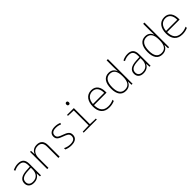

<svg xmlns="http://www.w3.org/2000/svg" viewBox="442 -2467 4184 4184"><g transform="rotate(-45 2533.5 -375.0)"><path d="M240 10C337 10 394 -36 424 -96H426L431 0H463V-354C463 -483 404 -539 287 -539C229 -539 176 -524 126 -499L140 -466C191 -493 238 -504 285 -504C379 -504 425 -462 425 -346V-306L317 -300C171 -292 82 -243 82 -132C82 -46 138 10 240 10ZM244 -24C165 -24 121 -64 121 -133C121 -224 198 -262 324 -268L425 -273V-219C425 -102 361 -24 244 -24Z M656 0H694V-298C694 -437 761 -504 864 -504C951 -504 1000 -457 1000 -348V0H1039V-356C1039 -481 975 -539 869 -539C770 -539 717 -486 694 -425H692L687 -530H656Z M1397 10C1522 10 1582 -44 1582 -134C1582 -228 1514 -254 1422 -289C1340 -320 1289 -337 1289 -406C1289 -472 1338 -504 1425 -504C1472 -504 1519 -494 1556 -476L1571 -509C1529 -528 1481 -539 1426 -539C1313 -539 1250 -490 1250 -405C1250 -313 1321 -289 1404 -257C1489 -225 1543 -206 1543 -133C1543 -66 1502 -25 1398 -25C1339 -25 1285 -40 1237 -64V-24C1274 -6 1332 10 1397 10Z M1983 -655C2011 -655 2019 -674 2019 -697C2019 -721 2009 -740 1983 -740C1955 -740 1945 -721 1945 -697C1945 -672 1956 -655 1983 -655ZM1779 0H2184V-29L2006 -35V-530H1796V-501L1968 -495V-35L1779 -29Z M2568 10C2625 10 2681 -1 2731 -24V-62C2677 -38 2629 -25 2569 -25C2428 -25 2363 -108 2362 -264H2748V-294C2748 -433 2686 -539 2548 -539C2397 -539 2322 -419 2322 -259C2322 -99 2398 10 2568 10ZM2709 -298H2363C2374 -433 2446 -504 2548 -504C2657 -504 2709 -421 2709 -298Z M3076 10C3173 10 3223 -41 3248 -104H3250L3254 0H3286V-760H3247V-537C3247 -501 3248 -462 3250 -425H3248C3227 -486 3176 -539 3083 -539C2952 -539 2878 -440 2878 -257C2878 -84 2946 10 3076 10ZM3082 -25C2971 -25 2918 -103 2918 -256C2918 -422 2978 -504 3087 -504C3198 -504 3248 -419 3248 -274V-254C3248 -111 3200 -25 3082 -25Z M3618 10C3715 10 3772 -36 3802 -96H3804L3809 0H3841V-354C3841 -483 3782 -539 3665 -539C3607 -539 3554 -524 3504 -499L3518 -466C3569 -493 3616 -504 3663 -504C3757 -504 3803 -462 3803 -346V-306L3695 -300C3549 -292 3460 -243 3460 -132C3460 -46 3516 10 3618 10ZM3622 -24C3543 -24 3499 -64 3499 -133C3499 -224 3576 -262 3702 -268L3803 -273V-219C3803 -102 3739 -24 3622 -24Z M4202 10C4299 10 4349 -41 4374 -104H4376L4380 0H4412V-760H4373V-537C4373 -501 4374 -462 4376 -425H4374C4353 -486 4302 -539 4209 -539C4078 -539 4004 -440 4004 -257C4004 -84 4072 10 4202 10ZM4208 -25C4097 -25 4044 -103 4044 -256C4044 -422 4104 -504 4213 -504C4324 -504 4374 -419 4374 -274V-254C4374 -111 4326 -25 4208 -25Z M4820 10C4877 10 4933 -1 4983 -24V-62C4929 -38 4881 -25 4821 -25C4680 -25 4615 -108 4614 -264H5000V-294C5000 -433 4938 -539 4800 -539C4649 -539 4574 -419 4574 -259C4574 -99 4650 10 4820 10ZM4961 -298H4615C4626 -433 4698 -504 4800 -504C4909 -504 4961 -421 4961 -298Z"/></g></svg>

Font: Noto Sans Mono SemiCondensed ExtraLight
Style: Regular
Weight: 200
Width: 4
Designer: Monotype Design Team
Foundry: Monotype Imaging Inc.
Version: Version 2.014